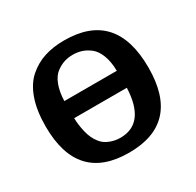

<svg xmlns="http://www.w3.org/2000/svg" viewBox="-158 -892 1111 1090"><g transform="rotate(-30 397.0 -347.5)"><path d="M54 -345Q54 -448 80 -522Q106 -596 153.5 -637.5Q201 -679 259 -697.5Q317 -716 389 -716Q727 -716 727 -343Q727 21 391 21Q54 21 54 -345ZM218 -305Q218 -263 230 -212.5Q242 -162 269 -129Q288 -104 321.5 -90.5Q355 -77 390 -77Q554 -77 563 -305ZM218 -417H562Q561 -478 544 -521Q527 -564 499.5 -584.5Q472 -605 445.5 -613Q419 -621 390 -621Q361 -621 335 -613Q309 -605 281.5 -585Q254 -565 237 -522Q220 -479 218 -417Z"/></g></svg>

Font: Coval
Style: Black
Weight: 1000
Foundry: Context Ltd
Version: Version 001.000